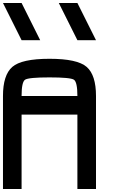

<svg xmlns="http://www.w3.org/2000/svg" viewBox="-20 -1270 790 1290"><path d="M500 -625Q500 -718.8 476.6 -734.4Q453.1 -750 312.5 -750Q171.9 -750 148.4 -734.4Q125 -718.8 125 -625ZM0 -625Q0 -765.6 62.5 -820.3Q125 -875 312.5 -875Q500 -875 562.5 -820.3Q625 -765.6 625 -625V0H500V-500H125V0H0ZM125 -1250 250 -1000H125L0 -1250ZM500 -1250 625 -1000H500L375 -1250Z"/></svg>

Font: CraftyPE
Style: Regular
Weight: 400
Designer: Erek Butcher
Foundry: Haunted Coop
Version: Version 0.018;April 4, 2024;FontCreator 15.0.0.2962 64-bit